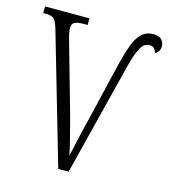

<svg xmlns="http://www.w3.org/2000/svg" viewBox="-108 -806 789 893"><g transform="rotate(15 286.5 -360.0)"><path d="M72 -631Q62 -663 50.5 -672.5Q39 -682 10 -682H0V-714H214V-682H194Q162 -682 150 -674Q138 -666 138 -646Q138 -634 142.5 -615Q147 -596 151 -583L244 -255Q258 -202 269.5 -157.5Q281 -113 289 -73Q299 -116 308.5 -159.5Q318 -203 329 -246L402 -552Q414 -600 428 -638Q442 -676 464 -698Q486 -720 521 -720Q547 -720 560 -707.5Q573 -695 573 -675Q573 -649 550 -637Q547 -649 539.5 -657.5Q532 -666 517 -666Q490 -666 474 -636Q458 -606 443 -549L305 0H255Z"/></g></svg>

Font: Noto Serif Condensed Light
Style: Regular
Weight: 300
Width: 3
Designer: Monotype Design Team
Foundry: Monotype Imaging Inc.
Version: Version 2.013